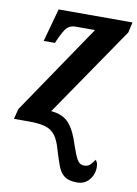

<svg xmlns="http://www.w3.org/2000/svg" viewBox="-87 -594 638 891"><g transform="rotate(10 232.0 -148.0)"><path d="M339 240Q301 240 280.5 225.5Q260 211 248.5 181Q237 151 224 107Q212 63 194.5 40Q177 17 148 8.5Q119 0 72 0H0L12 -48L299 -471H208Q176 -471 160 -447Q144 -423 126 -380H73L116 -536H464L453 -487L164 -65Q219 -61 248.5 -28Q278 5 298 71Q312 113 324 135Q336 157 358 157Q373 157 382.5 149.5Q392 142 407 121Q415 132 416.5 142.5Q418 153 417 165Q414 196 393 218Q372 240 339 240Z"/></g></svg>

Font: Noto Serif ExtraCondensed
Style: Bold Italic
Weight: 700
Width: 2
Italic angle: -12°
Designer: Monotype Design Team
Foundry: Monotype Imaging Inc.
Version: Version 2.013; ttfautohint (v1.8.4.7-5d5b)